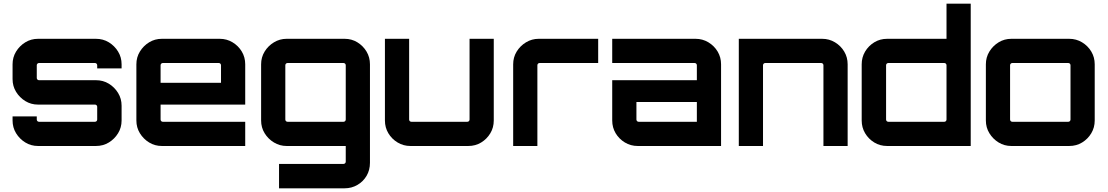

<svg xmlns="http://www.w3.org/2000/svg" viewBox="-20 -790 5996 1039"><path d="M186 0Q148 0 117 -19Q86 -38 67 -69Q48 -100 48 -138V-160H179V-143Q179 -138 182.5 -134.5Q186 -131 191 -131H494Q499 -131 502.5 -134.5Q506 -138 506 -143V-212Q506 -217 502.5 -220.5Q499 -224 494 -224H186Q148 -224 117 -243Q86 -262 67 -293Q48 -324 48 -362V-442Q48 -480 67 -511Q86 -542 117 -561Q148 -580 186 -580H499Q538 -580 569 -561Q600 -542 619 -511Q638 -480 638 -442V-420H506V-437Q506 -442 502.5 -445.5Q499 -449 494 -449H191Q186 -449 182.5 -445.5Q179 -442 179 -437V-368Q179 -363 182.5 -359.5Q186 -356 191 -356H499Q538 -356 569 -337Q600 -318 619 -287Q638 -256 638 -218V-138Q638 -100 619 -69Q600 -38 569 -19Q538 0 499 0H186Z M856 0Q818 0 787 -19Q756 -38 737 -69Q718 -100 718 -138V-442Q718 -480 737 -511Q756 -542 787 -561Q818 -580 856 -580H1169Q1207 -580 1238.5 -561Q1270 -542 1288.5 -511Q1307 -480 1307 -442V-224H849V-143Q849 -138 852.5 -134.5Q856 -131 861 -131H1307V0H856ZM849 -342H1176V-437Q1176 -442 1172.5 -445.5Q1169 -449 1164 -449H861Q856 -449 852.5 -445.5Q849 -442 849 -437Z M1490 229V97H1839Q1844 97 1847.5 93.5Q1851 90 1851 85V0H1531Q1494 0 1462.5 -19Q1431 -38 1412 -69Q1393 -100 1393 -138V-442Q1393 -480 1412 -511Q1431 -542 1462.5 -561Q1494 -580 1531 -580H1845Q1883 -580 1914 -561Q1945 -542 1963.5 -511Q1982 -480 1982 -442V91Q1982 130 1964 161Q1946 192 1914.5 210.5Q1883 229 1845 229ZM1536 -131H1839Q1844 -131 1847.5 -134.5Q1851 -138 1851 -143V-437Q1851 -442 1847.5 -445.5Q1844 -449 1839 -449H1536Q1531 -449 1527.5 -445.5Q1524 -442 1524 -437V-143Q1524 -138 1527.5 -134.5Q1531 -131 1536 -131Z M2201 0Q2163 0 2131.5 -19Q2100 -38 2081.5 -69Q2063 -100 2063 -138V-580H2194V-143Q2194 -138 2197.5 -134.5Q2201 -131 2206 -131H2509Q2514 -131 2517.5 -134.5Q2521 -138 2521 -143V-580H2652V-138Q2652 -100 2633.5 -69Q2615 -38 2584 -19Q2553 0 2514 0H2201Z M2757 0V-442Q2757 -480 2776 -511Q2795 -542 2826.5 -561Q2858 -580 2895 -580H3217V-449H2900Q2895 -449 2891.5 -445.5Q2888 -442 2888 -437V0Z M3431 0Q3393 0 3361.5 -19Q3330 -38 3311.5 -69Q3293 -100 3293 -138V-356H3751V-437Q3751 -442 3747.5 -445.5Q3744 -449 3739 -449H3293V-580H3744Q3782 -580 3813.5 -561Q3845 -542 3863.5 -511Q3882 -480 3882 -442V0ZM3436 -131H3751V-238H3424V-143Q3424 -138 3427.5 -134.5Q3431 -131 3436 -131Z M3978 0V-580H4429Q4467 -580 4498.5 -561Q4530 -542 4548.5 -511Q4567 -480 4567 -442V0H4436V-437Q4436 -442 4432.5 -445.5Q4429 -449 4424 -449H4121Q4116 -449 4112.5 -445.5Q4109 -442 4109 -437V0Z M4781 0Q4742 0 4711 -19Q4680 -38 4661.5 -69Q4643 -100 4643 -138V-442Q4643 -480 4661.5 -511Q4680 -542 4711 -561Q4742 -580 4781 -580H5102V-770H5233V0H4781ZM4787 -131H5090Q5095 -131 5098.5 -134.5Q5102 -138 5102 -143V-437Q5102 -442 5098.5 -445.5Q5095 -449 5090 -449H4787Q4782 -449 4778.5 -445.5Q4775 -442 4775 -437V-143Q4775 -138 4778.5 -134.5Q4782 -131 4787 -131Z M5453 0Q5415 0 5384 -19Q5353 -38 5334 -69Q5315 -100 5315 -138V-442Q5315 -480 5334 -511Q5353 -542 5384 -561Q5415 -580 5453 -580H5766Q5804 -580 5835.5 -561Q5867 -542 5885.5 -511Q5904 -480 5904 -442V-138Q5904 -100 5885.5 -69Q5867 -38 5836 -19Q5805 0 5766 0H5453ZM5458 -131H5761Q5766 -131 5769.5 -134.5Q5773 -138 5773 -143V-437Q5773 -442 5769.5 -445.5Q5766 -449 5761 -449H5458Q5453 -449 5449.5 -445.5Q5446 -442 5446 -437V-143Q5446 -138 5449.5 -134.5Q5453 -131 5458 -131Z"/></svg>

Font: Orbitron
Style: Bold
Weight: 700
Designer: Matt McInerney
Foundry: The League of Moveable Type
Version: Version 2.001